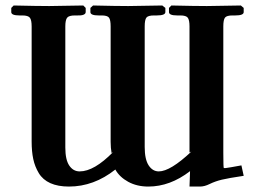

<svg xmlns="http://www.w3.org/2000/svg" viewBox="-20 -667 920 699"><path d="M217.8 -570.8V-129.9Q217.8 -85.4 232.2 -64.2Q246.6 -43 270 -43Q322.8 -43 392.1 -113.8Q391.1 -113.3 389.2 -111.8Q387.2 -110.4 386.2 -109.9Q382.8 -128.4 382.8 -150.9V-570.8Q382.8 -594.2 377 -602.5Q371.1 -610.8 350.1 -610.8H338.9Q309.1 -610.8 309.1 -623V-638.2L318.8 -647Q404.8 -645 446.8 -645L570.8 -647L582 -638.2V-623Q582 -610.8 550.8 -610.8H541Q519 -610.8 512.9 -602.8Q506.8 -594.7 506.8 -570.8V-131.8Q506.8 -86.9 521.2 -64.9Q535.6 -43 558.1 -43Q600.1 -43 676.8 -115.2L669.9 -111.8V-570.8Q669.9 -593.8 663.8 -602.3Q657.7 -610.8 636.2 -610.8H625Q595.2 -610.8 595.2 -623V-638.2L604 -647Q690.9 -645 732.9 -645L856.9 -647L867.2 -638.2V-623Q867.2 -610.8 836.9 -610.8H827.1Q805.2 -610.8 799.1 -602.8Q793 -594.7 793 -570.8V-110.8Q793 -55.2 794.9 -55.2H801.8Q814 -56.6 858.9 -64.9L867.2 -26.9Q811.5 -18.6 787.8 -12.9Q764.2 -7.3 743.2 2.9Q724.6 12.2 708 12.2H669.9L671.9 -43.9Q599.1 12.2 520 12.2Q478.5 12.2 446.8 -5.1Q415 -22.5 399.9 -49.8Q321.8 12.2 231 12.2Q190.9 12.2 163.3 -0.2Q135.7 -12.7 121.3 -36.6Q106.9 -60.5 101.1 -87.9Q95.2 -115.2 95.2 -151.9V-570.8Q95.2 -593.8 88.9 -602.3Q82.5 -610.8 61 -610.8H50.8Q21 -610.8 21 -623V-638.2L29.8 -647Q117.2 -645 159.2 -645L283.2 -647L292 -638.2V-623Q292 -614.7 278.8 -611.8Q274.9 -610.8 263.2 -610.8H252.9Q231 -610.8 224.4 -602.5Q217.8 -594.2 217.8 -570.8Z"/></svg>

Font: Common Serif
Style: Bold
Weight: 700
Designer: Philipp H. Poll, Khaled Hosny
Foundry: Stefan Peev, Context Ltd.
Version: Version 1.026